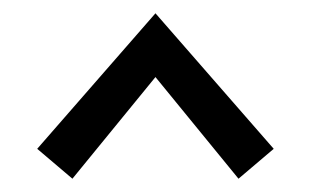

<svg xmlns="http://www.w3.org/2000/svg" viewBox="-20 -686 468 289"><path d="M89 -417 36 -462 214 -666 392 -462 339 -417 214 -570Z"/></svg>

Font: EauTest Medium
Style: Regular
Weight: 500
Designer: Christian Thalmann (Catharsis Fonts)
Version: Version 0.001;PS 000.001;hotconv 1.0.88;makeotf.lib2.5.64775